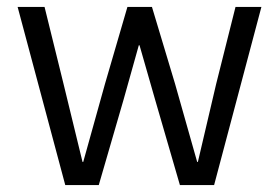

<svg xmlns="http://www.w3.org/2000/svg" viewBox="-20 -536 808 556"><path d="M31 -516H109L164 -293L219 -67H221L284 -293L349 -516H420L487 -293L551 -67H553L606 -293L662 -516H737L600 0H501L429 -248L384 -405H382L338 -248L266 0H169Z"/></svg>

Font: Aneliza
Style: Regular
Weight: 400
Designer: Mike Abbink, Paul van der Laan, Pieter van Rosmalen
Foundry: Bold Monday
Version: Version 3.001;September 8, 2019;FontCreator 11.5.0.2425 64-b